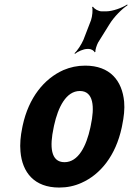

<svg xmlns="http://www.w3.org/2000/svg" viewBox="-20 -833 593 863"><path d="M82 -269 80 -259C72 -220 69 -185 72 -152C80 -58 134 10 246 10C282 10 315 3 346 -11C432 -49 500 -134 527 -259L529 -269C537 -308 541 -343 538 -376C529 -470 475 -538 363 -538C327 -538 296 -531 265 -518C178 -479 109 -394 82 -269ZM388 -269 386 -259C368 -176 332 -104 270 -104C207 -104 203 -175 221 -259L223 -269C241 -351 277 -424 339 -424C401 -424 406 -352 388 -269ZM389 -742 355 -654C346 -633 327 -604 315 -594L317 -591C329 -601 355 -613 372 -613H380C389 -613 404 -605 405 -598L409 -600C407 -607 415 -631 421 -642L472 -724C492 -757 530 -795 553 -809L552 -813C530 -798 486 -782 457 -782H437C423 -782 403 -793 398 -803L394 -801C398 -791 395 -759 389 -742Z"/></svg>

Font: Asimov
Style: EdgeExtremeIt
Weight: 500
Designer: Google
Version: Version 2.000980: 2014